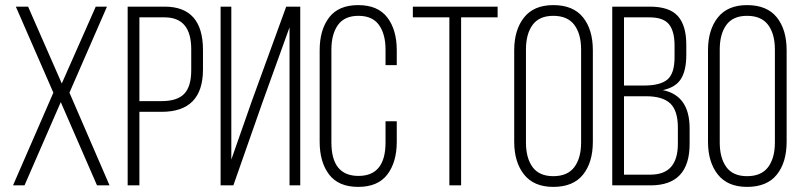

<svg xmlns="http://www.w3.org/2000/svg" viewBox="-20 -726 3137 752"><path d="M360 0 218 -326 76 0H31L189 -363L42 -700H90L222 -399L355 -700H399L252 -363L409 0Z M480 -700H625Q775 -700 775 -530V-454Q775 -288 613 -288H526V0H480ZM526 -330H613Q674 -330 701.5 -358.5Q729 -387 729 -451V-533Q729 -658 625 -658H526Z M1114 -619 1008 -325 894 0H844V-700H886V-101L967 -332L1101 -700H1156V0H1114Z M1534 -529V-471H1490V-532Q1490 -592 1464.5 -628Q1439 -664 1384 -664Q1329 -664 1303.5 -628Q1278 -592 1278 -532V-168Q1278 -37 1384 -37Q1490 -37 1490 -168V-251H1534V-171Q1534 -91 1497 -42.5Q1460 6 1383 6Q1306 6 1269 -42.5Q1232 -91 1232 -171V-529Q1232 -609 1269 -657.5Q1306 -706 1383 -706Q1460 -706 1497 -657.5Q1534 -609 1534 -529Z M1786 0H1740V-658H1597V-700H1929V-658H1786Z M1994 -171V-529Q1994 -609 2032.5 -657.5Q2071 -706 2147 -706Q2225 -706 2263.5 -658Q2302 -610 2302 -529V-171Q2302 -90 2263.5 -42Q2225 6 2147 6Q2071 6 2032.5 -42.5Q1994 -91 1994 -171ZM2040 -532V-168Q2040 -107 2066 -71.5Q2092 -36 2147 -36Q2203 -36 2229.5 -71.5Q2256 -107 2256 -168V-532Q2256 -593 2229.5 -628.5Q2203 -664 2147 -664Q2092 -664 2066 -628.5Q2040 -593 2040 -532Z M2378 -700H2525Q2602 -700 2635 -663Q2668 -626 2668 -551V-511Q2668 -451 2647.5 -417.5Q2627 -384 2576 -373Q2681 -352 2681 -223V-162Q2681 0 2528 0H2378ZM2424 -391H2502Q2566 -391 2594 -414.5Q2622 -438 2622 -502V-547Q2622 -604 2600 -631Q2578 -658 2524 -658H2424ZM2424 -42H2528Q2635 -42 2635 -163V-226Q2635 -293 2605 -321Q2575 -349 2511 -349H2424Z M2753 -171V-529Q2753 -609 2791.5 -657.5Q2830 -706 2906 -706Q2984 -706 3022.5 -658Q3061 -610 3061 -529V-171Q3061 -90 3022.5 -42Q2984 6 2906 6Q2830 6 2791.5 -42.5Q2753 -91 2753 -171ZM2799 -532V-168Q2799 -107 2825 -71.5Q2851 -36 2906 -36Q2962 -36 2988.5 -71.5Q3015 -107 3015 -168V-532Q3015 -593 2988.5 -628.5Q2962 -664 2906 -664Q2851 -664 2825 -628.5Q2799 -593 2799 -532Z"/></svg>

Font: Bebas Neue Book
Style: Regular
Weight: 400
Designer: Ryoichi Tsunekawa
Foundry: Ryoichi Tsunekawa
Version: Version 001.003